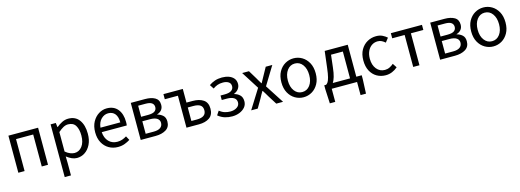

<svg xmlns="http://www.w3.org/2000/svg" viewBox="-3 -1362 6586 2431"><g transform="rotate(-15 3289.5 -146.5)"><path d="M82 0V-486H471V0H389V-419H164V0Z M635 205V-486H703L710 -430H713Q746 -458 785.5 -478Q825 -498 868 -498Q962 -498 1011 -430.5Q1060 -363 1060 -250Q1060 -168 1030.5 -109Q1001 -50 953.5 -19Q906 12 850 12Q816 12 782.5 -3Q749 -18 715 -44L717 41V205ZM836 -57Q896 -57 935.5 -108.5Q975 -160 975 -250Q975 -330 945.5 -379.5Q916 -429 847 -429Q816 -429 784.5 -412Q753 -395 717 -363V-108Q750 -80 781 -68.5Q812 -57 836 -57Z M1387 12Q1322 12 1269 -18.5Q1216 -49 1185 -106Q1154 -163 1154 -242Q1154 -322 1185.5 -379Q1217 -436 1267 -467Q1317 -498 1372 -498Q1465 -498 1515.5 -436Q1566 -374 1566 -270Q1566 -257 1565.5 -244.5Q1565 -232 1563 -223H1235Q1240 -146 1283.5 -100Q1327 -54 1397 -54Q1432 -54 1461.5 -64.5Q1491 -75 1518 -92L1547 -38Q1516 -18 1476.5 -3Q1437 12 1387 12ZM1234 -282H1494Q1494 -356 1462.5 -394.5Q1431 -433 1374 -433Q1323 -433 1282.5 -393.5Q1242 -354 1234 -282Z M1686 0V-486H1873Q1953 -486 2002.5 -457.5Q2052 -429 2052 -363Q2052 -323 2030.5 -296.5Q2009 -270 1971 -259V-256Q2012 -246 2042.5 -219Q2073 -192 2073 -139Q2073 -67 2019 -33.5Q1965 0 1881 0ZM1767 -282H1859Q1920 -282 1946 -301.5Q1972 -321 1972 -355Q1972 -389 1946.5 -408Q1921 -427 1865 -427H1767ZM1767 -59H1872Q1932 -59 1961.5 -81.5Q1991 -104 1991 -144Q1991 -181 1960 -202Q1929 -223 1867 -223H1767Z M2286 0V-419H2114V-486H2368V-307H2449Q2536 -307 2589 -271Q2642 -235 2642 -155Q2642 -74 2589 -37Q2536 0 2449 0ZM2368 -66H2441Q2562 -66 2562 -155Q2562 -201 2532 -222Q2502 -243 2441 -243H2368Z M2885 12Q2835 12 2789.5 -1.5Q2744 -15 2701 -50L2736 -103Q2770 -75 2805.5 -64.5Q2841 -54 2878 -54Q2928 -54 2963.5 -77.5Q2999 -101 2999 -141Q2999 -182 2966.5 -202.5Q2934 -223 2875 -223H2808V-282H2863Q2922 -282 2951 -302.5Q2980 -323 2980 -359Q2980 -396 2951.5 -414.5Q2923 -433 2879 -433Q2837 -433 2806.5 -422Q2776 -411 2747 -390L2712 -444Q2747 -469 2789 -483.5Q2831 -498 2883 -498Q2931 -498 2971 -484Q3011 -470 3035.5 -441Q3060 -412 3060 -367Q3060 -332 3039 -303Q3018 -274 2980 -259V-255Q3022 -244 3051.5 -215.5Q3081 -187 3081 -134Q3081 -89 3053.5 -56.5Q3026 -24 2981.5 -6Q2937 12 2885 12Z M3134 0 3293 -254 3146 -486H3235L3300 -379Q3311 -360 3323 -339Q3335 -318 3348 -298H3352Q3363 -318 3374 -339Q3385 -360 3396 -379L3455 -486H3541L3394 -245L3552 0H3463L3392 -113Q3379 -135 3366 -157Q3353 -179 3339 -200H3335Q3322 -179 3310 -157.5Q3298 -136 3286 -113L3220 0Z M3820 12Q3761 12 3709.5 -18Q3658 -48 3626.5 -105Q3595 -162 3595 -242Q3595 -324 3626.5 -381Q3658 -438 3709.5 -468Q3761 -498 3820 -498Q3880 -498 3931 -468Q3982 -438 4013.5 -381Q4045 -324 4045 -242Q4045 -162 4013.5 -105Q3982 -48 3931 -18Q3880 12 3820 12ZM3820 -56Q3883 -56 3921.5 -107.5Q3960 -159 3960 -242Q3960 -326 3921.5 -378Q3883 -430 3820 -430Q3758 -430 3719 -378Q3680 -326 3680 -242Q3680 -159 3719 -107.5Q3758 -56 3820 -56Z M4274 -255Q4266 -183 4252.5 -138Q4239 -93 4222 -67H4448V-419H4293ZM4190 0V172H4119L4110 -15V-67H4134Q4148 -75 4159.5 -92.5Q4171 -110 4182 -151.5Q4193 -193 4202 -271L4228 -486H4530V-67H4601V-15L4593 172H4522V0Z M4897 12Q4833 12 4781 -18Q4729 -48 4699 -105Q4669 -162 4669 -242Q4669 -324 4701.5 -381Q4734 -438 4787.5 -468Q4841 -498 4903 -498Q4951 -498 4985.5 -481Q5020 -464 5045 -441L5003 -387Q4982 -406 4958.5 -418Q4935 -430 4906 -430Q4862 -430 4827.5 -406.5Q4793 -383 4773.5 -340.5Q4754 -298 4754 -242Q4754 -159 4795.5 -107.5Q4837 -56 4904 -56Q4938 -56 4967 -70.5Q4996 -85 5018 -105L5054 -50Q5021 -21 4981 -4.5Q4941 12 4897 12Z M5258 0V-419H5095V-486H5503V-419H5340V0Z M5611 0V-486H5798Q5878 -486 5927.5 -457.5Q5977 -429 5977 -363Q5977 -323 5955.5 -296.5Q5934 -270 5896 -259V-256Q5937 -246 5967.5 -219Q5998 -192 5998 -139Q5998 -67 5944 -33.5Q5890 0 5806 0ZM5692 -282H5784Q5845 -282 5871 -301.5Q5897 -321 5897 -355Q5897 -389 5871.5 -408Q5846 -427 5790 -427H5692ZM5692 -59H5797Q5857 -59 5886.5 -81.5Q5916 -104 5916 -144Q5916 -181 5885 -202Q5854 -223 5792 -223H5692Z M6308 12Q6249 12 6197.5 -18Q6146 -48 6114.5 -105Q6083 -162 6083 -242Q6083 -324 6114.5 -381Q6146 -438 6197.5 -468Q6249 -498 6308 -498Q6368 -498 6419 -468Q6470 -438 6501.5 -381Q6533 -324 6533 -242Q6533 -162 6501.5 -105Q6470 -48 6419 -18Q6368 12 6308 12ZM6308 -56Q6371 -56 6409.5 -107.5Q6448 -159 6448 -242Q6448 -326 6409.5 -378Q6371 -430 6308 -430Q6246 -430 6207 -378Q6168 -326 6168 -242Q6168 -159 6207 -107.5Q6246 -56 6308 -56Z"/></g></svg>

Font: .
Style: 
Weight: 400
Designer: Paul D. Hunt, Dalton Maag
Foundry: Dalton Maag Ltd
Version: Version 1.200